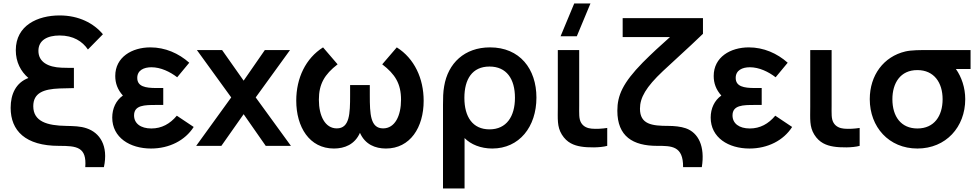

<svg xmlns="http://www.w3.org/2000/svg" viewBox="-20 -822 5518 1082"><path d="M460.5 120H565.5C592 -2 541.5 -74.5 468 -99C433.5 -111 395 -111.5 353 -112.5C245.5 -114 167.5 -137.5 167.5 -223.5C167.5 -298 224.5 -320 316 -323.5C386 -325.5 387.5 -325.5 396.5 -325.5V-439.5C385 -439.5 345 -439.5 327 -440.5C250 -443.5 196.5 -473 196.5 -535.5C196.5 -595.5 247 -622 316 -622C393 -622 444.5 -589 475.5 -543L560 -629C508 -691 424.5 -735 316 -735C193 -735 69 -679.5 69 -539C69 -472 97 -419.5 140 -382.5C70 -356 40 -292 40 -214.5C40 -85.5 123 0 312.5 0C412.5 0 469.5 6 460.5 120Z M831 15C934 15 1023 -30.5 1071.5 -106.5L976.5 -170C938 -124 891 -98 833 -98C772.5 -98 735.5 -126.5 735.5 -171.5C735.5 -230 795 -230.5 860 -230.5H900V-326H860.5C799.5 -326 753.5 -334.5 753.5 -383C753.5 -426 790.5 -443 833.5 -443C885.5 -443 938.5 -417.5 978.5 -386.5L1046.5 -468.5C987 -521.5 911 -555 827.5 -555C723.5 -555 629.5 -500 629.5 -394C629.5 -353 642.5 -317 672.5 -283.5C634 -256.5 612.5 -211 612.5 -159.5C612.5 -46.5 712.5 15 831 15Z M1085.5 0H1227.5L1353 -178.5L1477.5 0H1619.5L1421 -273L1614.5 -540H1472.5L1353 -367.5L1231.5 -540H1089.5L1283 -273Z M1862 15C1922 15 1979.5 -8 2008.5 -73.5C2037.5 -8 2094.5 15 2155 15C2291.5 15 2367.5 -104 2367.5 -254C2367.5 -379.5 2315.5 -492.5 2216 -555L2134 -459.5C2206.5 -404 2240 -350.5 2240 -260C2240 -171 2206.5 -98.5 2139 -98.5C2067 -98.5 2064 -179.5 2064 -285V-342.5H1953V-285C1953 -181.5 1950.5 -98.5 1878 -98.5C1812.5 -98.5 1777 -168 1777 -260C1777 -348 1808.5 -402.5 1882.5 -459.5L1800.5 -555C1703 -493.5 1649.5 -382.5 1649.5 -255C1649.5 -107 1723 15 1862 15Z M2476.5 -232V240H2598V-44C2633 -8 2689.5 15 2754 15C2906.5 15 3003 -107.5 3003 -272C3003 -434 2909 -555 2741.5 -555C2597.5 -555 2504.5 -465.5 2483 -336C2477 -303 2476.5 -268 2476.5 -232ZM2597 -270.5C2597 -375.5 2641 -447 2738.5 -447C2834.5 -447 2882 -377.5 2882 -271C2882 -166 2834.5 -93 2738.5 -93C2644 -93 2597 -163 2597 -270.5Z M3254.5 4C3293 10.5 3362 11 3402 0V-101C3373.5 -96.5 3340.5 -94.5 3314 -97C3291 -99 3268 -108 3255 -130C3241.5 -152.5 3244 -183 3244 -227.5V-540H3123.5V-220.5C3123.5 -152 3118.5 -109 3146 -64C3175 -17 3215 -2.5 3254.5 4ZM3139 -617.5H3230.5L3307.5 -802.5H3216Z M3829.5 120H3935C3954 2 3915.5 -74 3845 -99C3816.5 -109 3778 -112.5 3747 -112.5C3654 -112.5 3586.5 -121 3586.5 -209.5C3586.5 -271.5 3620 -331 3716 -421.5C3890 -581 3894 -586.5 3941.5 -631.5V-720H3489V-613H3755.5C3698.5 -562.5 3654 -521.5 3602 -469.5C3489.5 -354.5 3459 -284 3459 -198C3459 -53.5 3546.5 0 3683.5 0C3763 0 3831 -1 3829.5 120Z M4203.5 15C4306.5 15 4395.5 -30.5 4444 -106.5L4349 -170C4310.5 -124 4263.5 -98 4205.5 -98C4145 -98 4108 -126.5 4108 -171.5C4108 -230 4167.5 -230.5 4232.5 -230.5H4272.5V-326H4233C4172 -326 4126 -334.5 4126 -383C4126 -426 4163 -443 4206 -443C4258 -443 4311 -417.5 4351 -386.5L4419 -468.5C4359.5 -521.5 4283.5 -555 4200 -555C4096 -555 4002 -500 4002 -394C4002 -353 4015 -317 4045 -283.5C4006.5 -256.5 3985 -211 3985 -159.5C3985 -46.5 4085 15 4203.5 15Z M4677 4C4715.5 10.5 4784.5 11 4824.5 0V-101C4796 -96.5 4763 -94.5 4736.5 -97C4713.5 -99 4690.5 -108 4677.5 -130C4664 -152.5 4666.5 -183 4666.5 -227.5V-540H4546V-220.5C4546 -152 4541 -109 4568.5 -64C4597.5 -17 4637.5 -2.5 4677 4Z M5150 15C5310.5 15 5419.5 -106 5419.5 -263C5419.5 -328.5 5398.5 -388.5 5367 -433H5449.5V-540H5223.5C5163 -540 5116.5 -540 5082 -532C4959.5 -503 4881.5 -398 4881.5 -263C4881.5 -106.5 4989 15 5150 15ZM5009 -263C5009 -353 5053.5 -427.5 5150 -427C5244 -427 5292 -356 5292 -263C5292 -168.5 5244.5 -98 5150 -98C5058 -98 5009 -165 5009 -263Z"/></svg>

Font: Eudonet
Style: Bold
Weight: 700
Designer: Mikhail Sharanda
Foundry: Mikhail Sharanda
Version: Version 4.503;Glyphs 3.1.2 (3151)